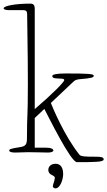

<svg xmlns="http://www.w3.org/2000/svg" viewBox="-61 -837 593 1061"><path d="M131 -788C131 -809 124 -817 106 -817C27 -817 -41 -805 -41 -791C-41 -785 -29 -781 -13 -781H67C83 -781 89 -775 89 -758C89 -682 93 -574 93 -370C93 -178 88 -212 88 -75C88 -37 81 -28 44 -23C-2 -16 -10 -12 -10 -6C-10 2 1 6 23 6C41 6 75 4 96 4C146 4 176 6 205 6C221 6 234 1 234 -5C234 -13 223 -21 192 -21H131V-185L184 -235C207 -192 330 59 364 59C458 59 512 59 512 44C512 31 497 29 466 29C411 29 386 28 378 18C294 -87 229 -245 220 -268C259 -304 286 -331 345 -386C352 -393 363 -398 376 -399C445 -405 457 -408 457 -419C457 -429 422 -431 303 -431C254 -431 228 -426 228 -417C228 -409 234 -405 248 -404L282 -402C289 -402 294 -399 294 -394C294 -384 227 -316 131 -234ZM206 102C206 133 242 129 242 146C242 159 231 183 231 192C231 199 239 204 245 204C273 204 288 152 288 125C288 80 266 68 246 68C219 68 206 85 206 102Z"/></svg>

Font: Life Savers
Style: Regular
Weight: 400
Designer: Pablo Impallari, Rodrigo Fuenzalida, Brenda Gallo
Foundry: Pablo Impallari, Rodrigo Fuenzalida, Brenda Gallo
Version: Version 3.000